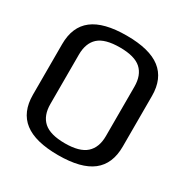

<svg xmlns="http://www.w3.org/2000/svg" viewBox="-158 -815 931 958"><g transform="rotate(30 307.5 -336.0)"><path d="M302.5 7.5Q171 7.5 107.2 -41.8Q43.5 -91 43.5 -191V-482.5Q43.5 -582.5 107 -631.5Q170.5 -680.5 302.2 -680.5Q434 -680.5 497.5 -631.2Q561 -582 561 -482.5V-191Q561 -91 497.8 -41.8Q434.5 7.5 302.5 7.5ZM302.5 -60.5Q386.5 -60.5 424.2 -94.5Q462 -128.5 462 -194.5V-478.5Q462 -545 424.5 -578.8Q387 -612.5 302.5 -612.5Q216.5 -612.5 179.2 -578.8Q142 -545 142 -478.5V-194.5Q142 -128 180 -94.2Q218 -60.5 302.5 -60.5Z"/></g></svg>

Font: Anybody ExtraExpanded
Style: Regular
Weight: 400
Width: 8
Designer: Tyler Finck
Foundry: Etcetera Type Company
Version: Version 1.010; ttfautohint (v1.8.3) -l 8 -r 50 -G 200 -x 14 